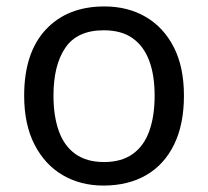

<svg xmlns="http://www.w3.org/2000/svg" viewBox="-20 -566 645 596"><path d="M551 -269Q551 -180 520.5 -117.5Q490 -55 434 -22.5Q378 10 301 10Q230 10 174.5 -22.5Q119 -55 87 -117.5Q55 -180 55 -269Q55 -402 122 -474Q189 -546 304 -546Q377 -546 432.5 -513.5Q488 -481 519.5 -419.5Q551 -358 551 -269ZM146 -269Q146 -206 162.5 -159.5Q179 -113 214 -88Q249 -63 303 -63Q357 -63 392 -88Q427 -113 443.5 -159.5Q460 -206 460 -269Q460 -333 443 -378Q426 -423 391.5 -447.5Q357 -472 302 -472Q220 -472 183 -418Q146 -364 146 -269Z"/></svg>

Font: hexltamil05
Style: Book
Weight: 400
Designer: Jelle Bosma - Monotype Design Team
Foundry: Monotype Imaging Inc.
Version: Version 2.003